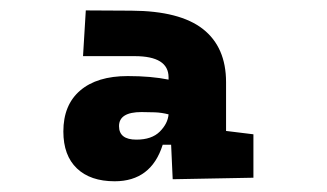

<svg xmlns="http://www.w3.org/2000/svg" viewBox="-20 -723 626 367"><path d="M310.1 -380.4 307.1 -446.3H291Q269 -376.5 199.2 -376.5Q152.8 -376.5 127 -401.1Q101.1 -425.8 101.1 -471.7Q101.1 -522.5 133.3 -550Q165.5 -577.6 224.1 -577.6Q269 -577.6 302.2 -570.8V-575.2Q302.2 -615.7 237.3 -615.7H138.7L144 -703.1L231.4 -702.6Q323.7 -702.1 367.9 -667.5Q412.1 -632.8 412.1 -565.9V-472.7L464.4 -466.3V-383.3ZM302.2 -504.4Q289.1 -507.8 276.1 -508.3Q263.2 -508.8 250.5 -508.8Q207.5 -508.8 207.5 -481.9Q207.5 -456.1 240.7 -456.1Q270 -456.1 285.4 -471.4Q300.8 -486.8 302.2 -504.4Z"/></svg>

Font: CaskaydiaMono NF
Style: Bold
Weight: 700
Designer: Aaron Bell
Foundry: Saja Typeworks
Version: Version 2111.001; ttfautohint (v1.8.4);Nerd Fonts 3.1.1